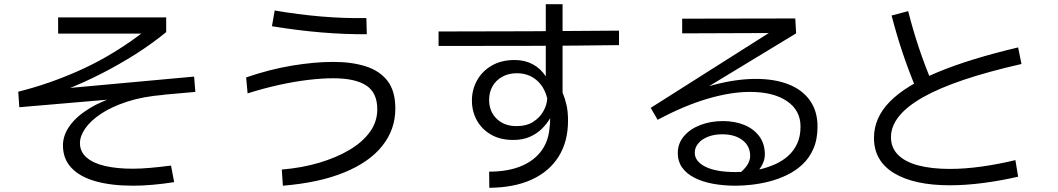

<svg xmlns="http://www.w3.org/2000/svg" viewBox="-20 -837 5040 915"><path d="M72 -326 67 -400Q143 -419 214.5 -444Q286 -469 353.5 -499Q421 -529 484 -565Q547 -601 605.5 -642Q664 -683 718 -729L715 -677H257V-754H772V-684Q705 -629 627 -579.5Q549 -530 464 -486.5Q379 -443 292 -409Q205 -375 120 -352L117 -400Q314 -418 511 -436Q708 -454 905 -472L911 -399Q703 -380 493.5 -362Q284 -344 72 -326ZM614 48Q511 48 436 27Q361 6 320.5 -37Q280 -80 280 -144Q280 -193 313 -238.5Q346 -284 408 -321.5Q470 -359 557.5 -384.5Q645 -410 753 -420L760 -385Q661 -377 586 -352.5Q511 -328 461 -294.5Q411 -261 386 -224.5Q361 -188 361 -155Q361 -114 392.5 -86.5Q424 -59 480.5 -46Q537 -33 612 -33Q650 -33 696 -37Q742 -41 795 -48L810 31Q701 48 614 48Z M1328 48 1323 -29Q1419 -37 1501.5 -61.5Q1584 -86 1646 -123Q1708 -160 1743 -208.5Q1778 -257 1778 -316Q1778 -395 1725.5 -429.5Q1673 -464 1568 -464Q1513 -464 1447 -456Q1381 -448 1308.5 -432Q1236 -416 1160 -392L1153 -468Q1263 -506 1370 -524Q1477 -542 1569 -542Q1656 -542 1722.5 -521Q1789 -500 1826.5 -452Q1864 -404 1864 -319Q1864 -220 1802 -142Q1740 -64 1620 -15Q1500 34 1328 48ZM1728 -674Q1624 -673 1511 -682.5Q1398 -692 1276 -712L1289 -787Q1399 -768 1509.5 -758.5Q1620 -749 1726 -751Z M2312 58 2311 -19Q2395 -19 2456.5 -42.5Q2518 -66 2554.5 -111Q2591 -156 2598 -219Q2600 -233 2601 -247Q2602 -261 2602 -274Q2587 -248 2563 -224Q2539 -200 2505 -185Q2471 -170 2426 -170Q2364 -170 2320 -195.5Q2276 -221 2252.5 -263.5Q2229 -306 2229 -358Q2229 -410 2253.5 -454Q2278 -498 2323.5 -524.5Q2369 -551 2433 -551Q2481 -551 2518.5 -531Q2556 -511 2581 -473V-817H2661V-396Q2673 -367 2680 -335.5Q2687 -304 2687 -262Q2687 -162 2642 -90.5Q2597 -19 2513.5 19Q2430 57 2312 58ZM2441 -236Q2489 -236 2520.5 -256Q2552 -276 2569 -306Q2586 -336 2588 -367Q2575 -423 2536.5 -455.5Q2498 -488 2443 -488Q2404 -488 2374 -471.5Q2344 -455 2327.5 -426.5Q2311 -398 2311 -361Q2311 -306 2347 -271Q2383 -236 2441 -236ZM2070 -618V-687Q2285 -687 2500 -688Q2715 -689 2930 -691V-622Q2715 -619 2500 -618.5Q2285 -618 2070 -618Z M3487 48Q3427 48 3376.5 38.5Q3326 29 3288.5 9.5Q3251 -10 3230.5 -39Q3210 -68 3210 -107Q3210 -153 3239 -187.5Q3268 -222 3317 -241Q3366 -260 3425 -260Q3482 -260 3527 -241.5Q3572 -223 3598.5 -187.5Q3625 -152 3625 -100Q3625 -75 3611 -49Q3597 -23 3566 6L3502 -9Q3531 -33 3543 -53.5Q3555 -74 3555 -94Q3555 -141 3518.5 -169Q3482 -197 3422 -197Q3384 -197 3354.5 -185.5Q3325 -174 3308 -154Q3291 -134 3291 -109Q3291 -68 3341.5 -42.5Q3392 -17 3487 -17Q3510 -17 3541.5 -20Q3573 -23 3607.5 -31.5Q3642 -40 3675.5 -55Q3709 -70 3736 -94Q3763 -118 3779 -152.5Q3795 -187 3795 -234Q3795 -311 3730.5 -355Q3666 -399 3554 -399Q3462 -399 3350.5 -366Q3239 -333 3114 -266L3081 -323L3736 -738L3753 -680L3231 -678V-748L3770 -749L3774 -678L3169 -311L3149 -345Q3270 -403 3379.5 -432Q3489 -461 3582 -461Q3672 -461 3738 -435Q3804 -409 3840 -358Q3876 -307 3876 -234Q3876 -173 3856.5 -128.5Q3837 -84 3804.5 -53.5Q3772 -23 3730.5 -3Q3689 17 3645.5 28Q3602 39 3561 43.5Q3520 48 3487 48Z M4819 -74 4832 5Q4750 24 4666 35Q4582 46 4507 46Q4336 46 4240.5 -12Q4145 -70 4145 -180Q4145 -276 4221 -353Q4297 -430 4450 -493.5Q4603 -557 4832 -611L4848 -532Q4531 -460 4378.5 -373.5Q4226 -287 4226 -183Q4226 -133 4260 -99Q4294 -65 4357 -48.5Q4420 -32 4507 -32Q4579 -32 4660 -43.5Q4741 -55 4819 -74ZM4422 -443 4347 -412Q4312 -495 4282.5 -582.5Q4253 -670 4229 -763L4308 -784Q4331 -693 4359.5 -608Q4388 -523 4422 -443Z"/></svg>

Font: Murecho Thin
Style: Regular
Weight: 400
Version: Version 1.010